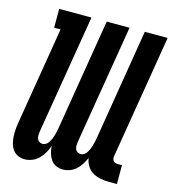

<svg xmlns="http://www.w3.org/2000/svg" viewBox="-110 -826 832 925"><g transform="rotate(15 306.0 -363.5)"><path d="M287 8Q269 8 253 0.5Q237 -7 227.5 -21Q218 -35 213 -52.5Q208 -70 207 -88Q201 -70 191 -52.5Q181 -35 167 -21Q153 -7 134.5 0.5Q116 8 97 8Q79 8 63.5 1Q48 -6 38 -19.5Q28 -33 23.5 -50Q19 -67 18 -84.5Q17 -102 18.5 -120Q20 -138 23 -156L103 -641H71V-735H232L133 -137Q132 -128 132 -119.5Q132 -111 135 -103Q138 -95 145.5 -90.5Q153 -86 162 -86Q171 -86 179 -91.5Q187 -97 192 -105Q197 -113 201 -122Q205 -131 207.5 -139.5Q210 -148 212 -157Q214 -166 216 -175L308 -735H422L323 -137Q322 -128 322 -119.5Q322 -111 325 -103Q328 -95 335.5 -90.5Q343 -86 352 -86Q361 -86 369 -91.5Q377 -97 382 -105Q387 -113 391 -122Q395 -131 397.5 -139.5Q400 -148 402 -157Q404 -166 406 -175L498 -735H612L510 -117Q509 -111 510 -105Q511 -99 515 -94.5Q519 -90 524.5 -88Q530 -86 536 -86H558V8H520Q498 8 476.5 4Q455 0 437 -10.5Q419 -21 408 -39Q397 -57 394 -78Q387 -62 377 -46Q367 -30 353.5 -17.5Q340 -5 322.5 1.5Q305 8 287 8Z"/></g></svg>

Font: Iosevka HT Extrabold Extended
Style: Italic
Weight: 800
Width: 7
Italic angle: -9°
Monospace: yes
Designer: Belleve Invis
Foundry: Belleve Invis
Version: Version 32.3.0; ttfautohint (v1.8.4)